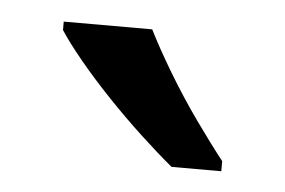

<svg xmlns="http://www.w3.org/2000/svg" viewBox="-28 -800 337 227"><g transform="rotate(5 140.5 -686.0)"><path d="M145 -766Q156 -744 172.5 -716.5Q189 -689 207.5 -663Q226 -637 241 -618V-606H182Q165 -620 144 -639.5Q123 -659 102.5 -680.5Q82 -702 65.5 -722Q49 -742 40 -756V-766Z"/></g></svg>

Font: oriya15
Style: Book
Weight: 400
Designer: Jelle Bosma - Monotype Design Team
Foundry: Monotype Imaging Inc.
Version: Version 2.003